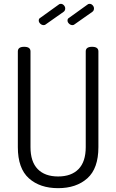

<svg xmlns="http://www.w3.org/2000/svg" viewBox="-20 -975 606 1001"><path d="M427 -208V-707Q427 -731 460 -731Q493 -731 493 -707V-208Q493 -97 435.5 -45.5Q378 6 283 6Q188 6 130.5 -45.5Q73 -97 73 -208V-707Q73 -731 106 -731Q139 -731 139 -707V-208Q139 -132 176.5 -93.5Q214 -55 283 -55Q352 -55 389.5 -93.5Q427 -132 427 -208ZM311 -913 220 -849Q215 -844 208 -844Q198 -844 190 -851.5Q182 -859 182 -868Q182 -878 190 -882L286 -951Q290 -955 297 -955Q306 -955 313 -947.5Q320 -940 320 -931Q320 -919 311 -913ZM461 -913 370 -849Q365 -844 358 -844Q348 -844 340 -851.5Q332 -859 332 -868Q332 -878 340 -882L436 -951Q440 -955 447 -955Q456 -955 463 -947.5Q470 -940 470 -931Q470 -919 461 -913Z"/></svg>

Font: Dosis
Style: Regular
Weight: 400
Designer: Edgar Tolentino, Pablo Impallari, Igino Marini
Foundry: Edgar Tolentino, Pablo Impallari, Igino Marini
Version: Version 1.007